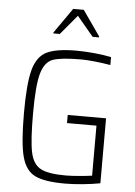

<svg xmlns="http://www.w3.org/2000/svg" viewBox="-61 -960 710 1013"><g transform="rotate(5 294.5 -453.0)"><path d="M74 -344Q74 -500 93.5 -572.5Q113 -645 163.5 -670.5Q214 -696 322 -696Q365 -696 417 -691Q469 -686 506 -678V-636Q466 -643 422.5 -647.5Q379 -652 351 -652Q244 -652 201 -636.5Q158 -621 140 -558.5Q122 -496 122 -344Q122 -202 135 -140.5Q148 -79 188.5 -57Q229 -35 322 -35Q350 -35 391 -38.5Q432 -42 461 -46V-311H305V-354H508V-10Q467 -2 415 3Q363 8 322 8Q213 8 162.5 -17Q112 -42 93 -114Q74 -186 74 -344ZM192 -776V-781L285 -914H341L434 -781V-776H400L313 -880L226 -776Z"/></g></svg>

Font: Saira Semi Condensed ExtraLight
Style: Regular
Weight: 200
Width: 4
Designer: Hector Gatti with collaboration of the Omnibus-Type team
Foundry: Omnibus-Type
Version: Version 1.001; ttfautohint (v1.8)